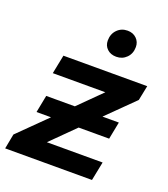

<svg xmlns="http://www.w3.org/2000/svg" viewBox="-150 -859 838 958"><g transform="rotate(20 269.0 -380.5)"><path d="M533 -455 391 -315H478L460 -223H298L174 -100H470L450 0H-11L4 -79L151 -224H74L92 -316H244L363 -434H84L104 -534H549ZM286 -681Q286 -716 308 -738.5Q330 -761 363 -761Q392 -761 410.5 -743Q429 -725 429 -698Q429 -663 407 -641Q385 -619 353 -619Q323 -619 304.5 -636.5Q286 -654 286 -681Z"/></g></svg>

Font: Montserrat Alternates SemiBold
Style: Italic
Weight: 600
Italic angle: -11.3°
Designer: Julieta Ulanovsky
Foundry: Julieta Ulanovsky
Version: Version 7.200